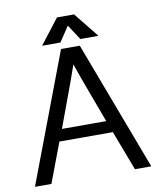

<svg xmlns="http://www.w3.org/2000/svg" viewBox="-84 -815 735 881"><g transform="rotate(-10 283.5 -374.0)"><path d="M284.2 -702.1 237.3 -631.8H151.9L241.7 -748H321.3L414.6 -631.8H330.1ZM7.3 0 234.9 -602.1H322.3L549.3 0H473.1L402.8 -185.1H153.8L84 0ZM175.3 -240.2H381.8Q355.5 -311.5 329.3 -381.3Q303.2 -451.2 278.3 -522.5Q253.9 -451.2 227.5 -381.3Q201.2 -311.5 175.3 -240.2Z"/></g></svg>

Font: AKL 022
Style: Regular
Weight: 400
Designer: AKL
Foundry: AKL
Version: Version 2.053;August 19, 2024;FontCreator 13.0.0.2675 64-bit